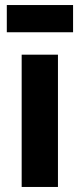

<svg xmlns="http://www.w3.org/2000/svg" viewBox="-20 -742 316 762"><path d="M66 0V-525H210V0ZM7 -614V-722H270V-614Z"/></svg>

Font: Bricolage Grotesque 96pt ExtraBold
Style: Bold
Weight: 700
Version: Version 1.001;gftools[0.9.33.dev8+g029e19f]